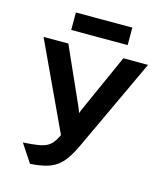

<svg xmlns="http://www.w3.org/2000/svg" viewBox="-128 -976 928 1084"><g transform="rotate(15 335.5 -434.0)"><path d="M150.6 12 80.4 -94Q131.3 -97.1 163.5 -101.9Q195.7 -106.8 215.9 -116.5Q236.1 -126.3 250.1 -143.8Q264 -161.4 277.4 -189.8L39 -700H183.8L328.6 -375.8Q333.1 -366.3 336.8 -356.5Q340.5 -346.7 344 -336.4Q348.1 -347.6 352 -357Q355.9 -366.3 360.6 -376.4L505.4 -700H649.8L397.8 -161Q375.1 -112.5 352.6 -80.5Q330.1 -48.4 302.9 -29.2Q275.6 -10 238.8 -0.7Q202 8.7 150.6 12ZM179.6 -778.2V-880.4H509.6V-778.2Z"/></g></svg>

Font: Overpass
Style: Regular
Weight: 400
Designer: Delve Withrington, Dave Bailey, Thomas Jockin
Foundry: Delve Fonts LLC
Version: Version 4.000